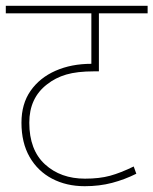

<svg xmlns="http://www.w3.org/2000/svg" viewBox="-20 -642 529 662"><path d="M489 -596H321V-396H304Q246 -396 208.5 -385Q171 -374 142 -351Q81 -304 81 -219Q81 -125 135 -75.5Q189 -26 273 -26Q323 -26 359.5 -36Q396 -46 441 -68L450 -43Q410 -23 366.5 -11.5Q323 0 272 0Q209 0 159.5 -26Q110 -52 82 -101Q54 -150 54 -219Q54 -284 85.5 -329Q117 -374 171.5 -398Q226 -422 295 -422V-596H0V-622H489Z"/></svg>

Font: Noto Sans Devanagari Thin
Style: Regular
Weight: 100
Designer: Jelle Bosma - Monotype Design Team
Foundry: Monotype Imaging Inc.
Version: Version 2.004; ttfautohint (v1.8.4.7-5d5b)